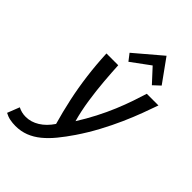

<svg xmlns="http://www.w3.org/2000/svg" viewBox="-378 -879 1175 1175"><g transform="rotate(45 209.5 -292.0)"><path d="M-9 187Q-34 187 -57 182.5Q-80 178 -102 166L-71 87Q-55 95 -39 99Q-23 103 -4 103Q41 103 83 77Q125 51 158 2Q135 -78 116.5 -163.5Q98 -249 86.5 -339Q75 -429 71 -521H173Q176 -462 182 -388.5Q188 -315 199.5 -238.5Q211 -162 230 -94Q266 -151 296.5 -210Q327 -269 350.5 -325.5Q374 -382 391 -432Q408 -482 420 -521H521Q506 -478 485 -421.5Q464 -365 435.5 -300.5Q407 -236 370.5 -168Q334 -100 290 -35Q256 15 222.5 56Q189 97 153 126.5Q117 156 77 171.5Q37 187 -9 187ZM202 -580 168 -624 341 -771 449 -621 405 -580 323 -669Z"/></g></svg>

Font: Ubuntu Sans Medium
Style: Italic
Weight: 500
Italic angle: -13.5°
Designer: Dalton Maag Ltd
Foundry: Dalton Maag Ltd
Version: Version 1.006